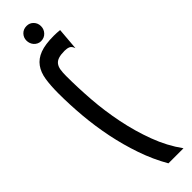

<svg xmlns="http://www.w3.org/2000/svg" viewBox="-277 -781 770 770"><g transform="rotate(-45 108.5 -396.0)"><path d="M185.5 -590.3Q180.2 -605.5 170.9 -609.6Q161.6 -613.8 147.5 -613.8Q126 -613.8 112.8 -609.6Q99.6 -605.5 92.3 -596.2Q85 -586.9 82.5 -572.5Q80.1 -558.1 80.1 -537.6Q80.1 -472.2 85.4 -400.4Q90.8 -328.6 105.2 -257.6Q119.6 -186.5 144.3 -120.4Q168.9 -54.2 208 0H122.6Q90.8 -55.2 69.1 -118.2Q47.4 -181.2 33.9 -247.1Q20.5 -313 14.6 -380.1Q8.8 -447.3 8.8 -510.3Q8.8 -554.2 13.9 -587.2Q19 -620.1 35.2 -642.3Q51.3 -664.6 80.8 -675.8Q110.4 -687 159.2 -687Q168 -687 176.5 -686.5Q185.1 -686 193.4 -685.1ZM67.9 -750.5Q67.9 -767.6 79.6 -779.8Q91.3 -792 109.9 -792Q127.4 -792 138.9 -779.8Q150.4 -767.6 150.4 -750.5Q150.4 -732.9 138.4 -720.2Q126.5 -707.5 107.9 -707.5Q99.1 -707.5 91.8 -711.2Q84.5 -714.8 79.1 -720.7Q73.7 -726.6 70.8 -734.4Q67.9 -742.2 67.9 -750.5Z"/></g></svg>

Font: XAYAX
Style: Regular
Weight: 400
Designer: Peter Wiegel
Foundry: Peter Wiegel
Version: Version 1.000 2009 initial release